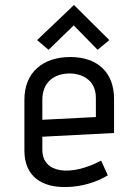

<svg xmlns="http://www.w3.org/2000/svg" viewBox="-20 -739 513 771"><path d="M386 -94C265 -30 150 -41 150 -138V-190L438 -205V-342C438 -447 373 -510 262 -510C153 -510 78 -449 78 -339V-134C78 -30 149 15 248 12C305 11 366 -6 413 -35ZM365 -269 150 -258V-338C150 -409 197 -444 261 -444C299 -444 365 -425 365 -346ZM419 -578 277 -719 129 -578 175 -539 276 -637 372 -539Z"/></svg>

Font: Advent Pro
Style: Medium
Weight: 500
Designer: Andreas Kalpakidis
Foundry: Andreas Kalpakidis
Version: Version 2.002 2008